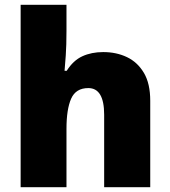

<svg xmlns="http://www.w3.org/2000/svg" viewBox="-20 -780 710 800"><path d="M257 -652Q257 -591 254 -549Q251 -507 249 -485H258Q285 -528 323 -545.5Q361 -563 410 -563Q465 -563 509 -542Q553 -521 579.5 -476.5Q606 -432 606 -360V0H414V-302Q414 -413 348 -413Q296 -413 276.5 -369Q257 -325 257 -243V0H66V-760H257Z"/></svg>

Font: Noto Sans Gurmukhi UI Black
Style: Regular
Weight: 900
Designer: Jelle Bosma - Monotype Design Team
Foundry: Monotype Imaging Inc.
Version: Version 2.004; ttfautohint (v1.8.4.7-5d5b)